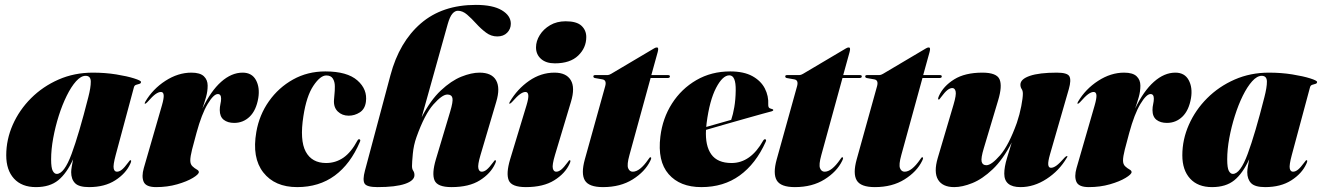

<svg xmlns="http://www.w3.org/2000/svg" viewBox="-20 -755 5405 785"><path d="M453 -121Q442 -80 444.8 -66.5Q447.5 -53 458 -53Q468 -53 478.5 -61.5Q489 -70 504.5 -91Q509 -97 510.2 -98.5Q511.5 -100 513.5 -100Q519.5 -100 512.5 -85Q494.5 -45.5 451.2 -17.8Q408 10 344 10Q302.5 10 286.8 -6.2Q271 -22.5 271 -51Q271 -60 273.5 -74.8Q276 -89.5 279 -104Q252.5 -46 218 -18Q183.5 10 127 10Q69 10 37.2 -24.8Q5.5 -59.5 5.5 -120Q5.5 -184.5 32.2 -245Q59 -305.5 107 -353.5Q155 -401.5 219.5 -429.8Q284 -458 359.5 -458Q410 -458 455 -450.8Q500 -443.5 528.2 -434.5Q556.5 -425.5 556.5 -420Q556.5 -414 550 -412.2Q543.5 -410.5 536.5 -408.2Q529.5 -406 527.5 -398ZM189 -103.5Q189 -68.5 195.8 -56.2Q202.5 -44 212 -44Q242.5 -44 272.8 -125.8Q303 -207.5 341 -357.5Q351.5 -398 351.2 -421.5Q351 -445 330 -445Q311 -445 291 -422.8Q271 -400.5 252.8 -363.5Q234.5 -326.5 220.2 -281.5Q206 -236.5 197.5 -190.2Q189 -144 189 -103.5Z M573 -331Q569.5 -331 574 -339Q604.5 -391 656.2 -424.5Q708 -458 762.5 -458Q798 -458 813.5 -443.2Q829 -428.5 829 -405Q829 -381.5 822.5 -358.5Q816 -335.5 807.5 -311Q842 -383 884.2 -420.5Q926.5 -458 972 -458Q1010 -458 1026.5 -427.5Q1043 -397 1036 -354Q1027.5 -304 1001 -278.2Q974.5 -252.5 937.5 -252.5Q911 -252.5 894.8 -265.2Q878.5 -278 878.5 -305Q878.5 -317.5 881.2 -329.5Q884 -341.5 884 -351.5Q884 -370.5 870.5 -370.5Q853.5 -370.5 829 -329.8Q804.5 -289 783.5 -212Q772.5 -172.5 765.2 -143.5Q758 -114.5 758 -99Q758 -83.5 766.8 -75.2Q775.5 -67 784.2 -62.2Q793 -57.5 793 -51.5Q793 -42.5 768.8 -27.8Q744.5 -13 704.5 -1.5Q664.5 10 618 10Q577 10 567.5 -11.5Q558 -33 568 -68L642 -324Q650.5 -353.5 649.2 -366.2Q648 -379 638 -379Q628.5 -379 616.2 -370.5Q604 -362 582 -337Q576.5 -331 573 -331Z M1314 -446.5Q1289.5 -446.5 1261.2 -404.2Q1233 -362 1220.5 -280.5Q1205 -181.5 1230 -135Q1255 -88.5 1313.5 -88.5Q1352 -88.5 1383.8 -110.2Q1415.5 -132 1441.5 -180.5Q1445 -187 1449.5 -185.5Q1455.5 -184 1451.5 -175Q1413 -84.5 1348.8 -37.2Q1284.5 10 1195 10Q1103.5 10 1056.5 -50Q1009.5 -110 1028 -215.5Q1040 -285 1079.5 -341Q1119 -397 1178.2 -430Q1237.5 -463 1310 -463Q1399.5 -463 1441.2 -426.2Q1483 -389.5 1476 -338.5Q1472 -309 1451 -295.5Q1430 -282 1405.5 -282Q1379 -282 1361.2 -299Q1343.5 -316 1345.5 -346Q1346.5 -365 1347.8 -373.2Q1349 -381.5 1349 -402Q1349 -420.5 1341 -433.5Q1333 -446.5 1314 -446.5Z M1683 -195Q1671 -161.5 1667.8 -126Q1664.5 -90.5 1664.5 -76Q1664.5 -64 1669.5 -56.8Q1674.5 -49.5 1674.5 -39Q1674.5 -16.5 1635.8 -3.2Q1597 10 1523.5 10Q1479 10 1470.5 -4.8Q1462 -19.5 1472 -57L1576.5 -448Q1612.5 -583 1700.2 -659Q1788 -735 1925.5 -735Q1995 -735 2031.8 -713Q2068.5 -691 2068.5 -658Q2068.5 -636.5 2053.5 -621.2Q2038.5 -606 2013 -606Q1988 -606 1967 -621.8Q1946 -637.5 1927 -658.5Q1908 -679.5 1889.8 -695.2Q1871.5 -711 1852 -711Q1840 -711 1829.5 -698.8Q1819 -686.5 1810.5 -656.5L1704 -275.5Q1740 -345.5 1782.5 -385.2Q1825 -425 1866.2 -441.5Q1907.5 -458 1940.5 -458Q1990.5 -458 2008.2 -426.8Q2026 -395.5 2009 -339L1944.5 -121Q1932.5 -80.5 1935.8 -66.8Q1939 -53 1949.5 -53Q1959.5 -53 1970 -61.5Q1980.5 -70 1996 -91Q2000.5 -97 2001.8 -98.5Q2003 -100 2005 -100Q2011 -100 2004 -85Q1986 -45.5 1942 -17.8Q1898 10 1826 10Q1768 10 1756.5 -17.8Q1745 -45.5 1762 -103L1820.5 -298.5Q1833 -340 1829.8 -354.2Q1826.5 -368.5 1809 -368.5Q1788 -368.5 1752 -328Q1716 -287.5 1683 -195Z M2248.5 -496Q2212.5 -496 2192 -514.2Q2171.5 -532.5 2171.5 -561Q2171.5 -587 2186.8 -611.5Q2202 -636 2229.2 -652Q2256.5 -668 2293 -668Q2337.5 -668 2357.2 -649.8Q2377 -631.5 2377 -603.5Q2377 -559.5 2344 -527.8Q2311 -496 2248.5 -496ZM2249 -121Q2237 -80.5 2240.2 -66.8Q2243.5 -53 2254 -53Q2264 -53 2274.5 -61.5Q2285 -70 2300.5 -91Q2305 -97 2306.2 -98.5Q2307.5 -100 2309.5 -100Q2315.5 -100 2308.5 -85Q2290.5 -45.5 2246 -17.8Q2201.5 10 2130 10Q2071.5 10 2060 -17.8Q2048.5 -45.5 2065.5 -103L2132.5 -324Q2141.5 -353.5 2140 -366.2Q2138.5 -379 2128.5 -379Q2119 -379 2106.8 -370.5Q2094.5 -362 2072.5 -337Q2066.5 -331 2063.5 -331Q2060 -331 2064.5 -339Q2095 -391 2143.2 -424.5Q2191.5 -458 2247 -458Q2295 -458 2313.5 -427.5Q2332 -397 2314.5 -339Z M2443 -430.5 2412 -436Q2406 -437.5 2406 -442.5Q2406 -448 2413 -448H2463.5Q2470 -448 2478.5 -453L2654 -557Q2660 -561 2666 -561Q2671 -561 2671 -554Q2671 -550 2669 -542L2643 -448H2711.5Q2719 -448 2719 -442.5Q2719 -436 2709 -436H2640L2553.5 -121Q2542.5 -81.5 2548.2 -67.2Q2554 -53 2567 -53Q2596 -53 2630.5 -103Q2634.5 -109 2636 -110.5Q2637.5 -112 2639.5 -112Q2646 -112 2638.5 -97Q2617 -53 2566.8 -21.5Q2516.5 10 2445.5 10Q2387.5 10 2371.2 -17.5Q2355 -45 2371 -103L2454.5 -403Q2461 -427.5 2443 -430.5Z M3110.5 -175Q3070 -85 3004.2 -37.5Q2938.5 10 2847.5 10Q2760 10 2713.8 -43Q2667.5 -96 2680 -197Q2689 -271.5 2727.5 -331.8Q2766 -392 2827.2 -427.5Q2888.5 -463 2965.5 -463Q3021 -463 3056 -443.8Q3091 -424.5 3107 -393.5Q3123 -362.5 3121 -327Q3120.5 -320.5 3123.2 -316Q3126 -311.5 3135.5 -309.5Q3141.5 -308.5 3141.5 -305Q3141.5 -302 3135.5 -300Q3125.5 -297.5 3096.5 -289.5Q3067.5 -281.5 3027.8 -270.2Q2988 -259 2945.5 -246.8Q2903 -234.5 2866.5 -224Q2863 -159 2888.2 -123.8Q2913.5 -88.5 2971 -88.5Q3049 -88.5 3100.5 -180.5Q3105 -187 3109 -185.5Q3114.5 -184 3110.5 -175ZM2869 -251.5Q2868 -243.5 2867.5 -236Q2894 -243.5 2921 -251.2Q2948 -259 2969.5 -265Q2977 -286.5 2982.2 -317Q2987.5 -347.5 2988 -385Q2989 -447 2962 -447Q2934.5 -447 2907.8 -395.8Q2881 -344.5 2869 -251.5Z M3227.5 -430.5 3196.5 -436Q3190.5 -437.5 3190.5 -442.5Q3190.5 -448 3197.5 -448H3248Q3254.5 -448 3263 -453L3438.5 -557Q3444.5 -561 3450.5 -561Q3455.5 -561 3455.5 -554Q3455.5 -550 3453.5 -542L3427.5 -448H3496Q3503.5 -448 3503.5 -442.5Q3503.5 -436 3493.5 -436H3424.5L3338 -121Q3327 -81.5 3332.8 -67.2Q3338.5 -53 3351.5 -53Q3380.5 -53 3415 -103Q3419 -109 3420.5 -110.5Q3422 -112 3424 -112Q3430.5 -112 3423 -97Q3401.5 -53 3351.2 -21.5Q3301 10 3230 10Q3172 10 3155.8 -17.5Q3139.5 -45 3155.5 -103L3239 -403Q3245.5 -427.5 3227.5 -430.5Z M3554.5 -430.5 3523.5 -436Q3517.5 -437.5 3517.5 -442.5Q3517.5 -448 3524.5 -448H3575Q3581.5 -448 3590 -453L3765.5 -557Q3771.5 -561 3777.5 -561Q3782.5 -561 3782.5 -554Q3782.5 -550 3780.5 -542L3754.5 -448H3823Q3830.5 -448 3830.5 -442.5Q3830.5 -436 3820.5 -436H3751.5L3665 -121Q3654 -81.5 3659.8 -67.2Q3665.5 -53 3678.5 -53Q3707.5 -53 3742 -103Q3746 -109 3747.5 -110.5Q3749 -112 3751 -112Q3757.5 -112 3750 -97Q3728.5 -53 3678.2 -21.5Q3628 10 3557 10Q3499 10 3482.8 -17.5Q3466.5 -45 3482.5 -103L3566 -403Q3572.5 -427.5 3554.5 -430.5Z M4342 -117Q4347 -117 4341 -109Q4310.5 -57 4259 -23.5Q4207.5 10 4152.5 10Q4086 10 4086 -45Q4086 -72 4097 -108.2Q4108 -144.5 4116.5 -172.5Q4080.5 -102.5 4038.5 -62.8Q3996.5 -23 3955.5 -6.5Q3914.5 10 3881.5 10Q3833.5 10 3815.2 -20.5Q3797 -51 3814 -109L3878.5 -327Q3890.5 -367.5 3887.2 -381.2Q3884 -395 3873.5 -395Q3864 -395 3853.2 -386.5Q3842.5 -378 3827 -357Q3822.5 -351 3821.2 -349.5Q3820 -348 3818 -348Q3812.5 -348 3819 -363Q3837 -403 3881.2 -430.5Q3925.5 -458 3996.5 -458Q4055 -458 4066.8 -430.5Q4078.5 -403 4061 -345L4002.5 -149.5Q3990 -108.5 3993.5 -94Q3997 -79.5 4013 -79.5Q4033.5 -79.5 4069 -120.2Q4104.5 -161 4137.5 -253Q4149 -287 4155.5 -321Q4162 -355 4162 -372Q4162 -384 4157 -391.2Q4152 -398.5 4152 -409Q4152 -431.5 4190.5 -444.8Q4229 -458 4301 -458Q4344 -458 4352.2 -443Q4360.5 -428 4350 -391L4273 -124Q4264.5 -94.5 4265.8 -81.8Q4267 -69 4277 -69Q4287 -69 4299.2 -77.8Q4311.5 -86.5 4333 -111Q4339 -117 4342 -117Z M4386.5 -331Q4383 -331 4387.5 -339Q4418 -391 4469.8 -424.5Q4521.5 -458 4576 -458Q4611.5 -458 4627 -443.2Q4642.5 -428.5 4642.5 -405Q4642.5 -381.5 4636 -358.5Q4629.5 -335.5 4621 -311Q4655.5 -383 4697.8 -420.5Q4740 -458 4785.5 -458Q4823.5 -458 4840 -427.5Q4856.5 -397 4849.5 -354Q4841 -304 4814.5 -278.2Q4788 -252.5 4751 -252.5Q4724.5 -252.5 4708.2 -265.2Q4692 -278 4692 -305Q4692 -317.5 4694.8 -329.5Q4697.5 -341.5 4697.5 -351.5Q4697.5 -370.5 4684 -370.5Q4667 -370.5 4642.5 -329.8Q4618 -289 4597 -212Q4586 -172.5 4578.8 -143.5Q4571.5 -114.5 4571.5 -99Q4571.5 -83.5 4580.2 -75.2Q4589 -67 4597.8 -62.2Q4606.5 -57.5 4606.5 -51.5Q4606.5 -42.5 4582.2 -27.8Q4558 -13 4518 -1.5Q4478 10 4431.5 10Q4390.5 10 4381 -11.5Q4371.5 -33 4381.5 -68L4455.5 -324Q4464 -353.5 4462.8 -366.2Q4461.5 -379 4451.5 -379Q4442 -379 4429.8 -370.5Q4417.5 -362 4395.5 -337Q4390 -331 4386.5 -331Z M5261.5 -121Q5250.5 -80 5253.2 -66.5Q5256 -53 5266.5 -53Q5276.5 -53 5287 -61.5Q5297.5 -70 5313 -91Q5317.5 -97 5318.8 -98.5Q5320 -100 5322 -100Q5328 -100 5321 -85Q5303 -45.5 5259.8 -17.8Q5216.5 10 5152.5 10Q5111 10 5095.2 -6.2Q5079.5 -22.5 5079.5 -51Q5079.5 -60 5082 -74.8Q5084.5 -89.5 5087.5 -104Q5061 -46 5026.5 -18Q4992 10 4935.5 10Q4877.5 10 4845.8 -24.8Q4814 -59.5 4814 -120Q4814 -184.5 4840.8 -245Q4867.5 -305.5 4915.5 -353.5Q4963.5 -401.5 5028 -429.8Q5092.5 -458 5168 -458Q5218.5 -458 5263.5 -450.8Q5308.5 -443.5 5336.8 -434.5Q5365 -425.5 5365 -420Q5365 -414 5358.5 -412.2Q5352 -410.5 5345 -408.2Q5338 -406 5336 -398ZM4997.5 -103.5Q4997.5 -68.5 5004.2 -56.2Q5011 -44 5020.5 -44Q5051 -44 5081.2 -125.8Q5111.5 -207.5 5149.5 -357.5Q5160 -398 5159.8 -421.5Q5159.5 -445 5138.5 -445Q5119.5 -445 5099.5 -422.8Q5079.5 -400.5 5061.2 -363.5Q5043 -326.5 5028.8 -281.5Q5014.5 -236.5 5006 -190.2Q4997.5 -144 4997.5 -103.5Z"/></svg>

Font: Fraunces 144pt Black
Style: Italic
Weight: 900
Italic angle: -16°
Version: Version 1.000;[0bf87f6ff]